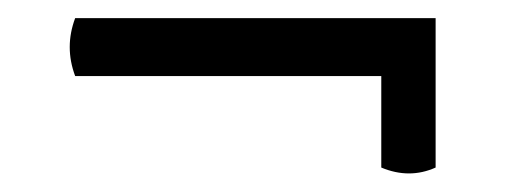

<svg xmlns="http://www.w3.org/2000/svg" viewBox="-20 -415 578 212"><path d="M63 -331Q51 -363 63 -395H461V-331ZM401 -230V-388H461V-230Q432 -217 401 -230Z"/></svg>

Font: Arima SemiBold
Style: Regular
Weight: 600
Designer: Joana Correia and Natanael Gama
Foundry: NDISCOVER
Version: Version 1.101;gftools[0.9.23]